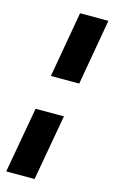

<svg xmlns="http://www.w3.org/2000/svg" viewBox="-126 -768 541 916"><g transform="rotate(15 145.0 -310.0)"><path d="M93 -395 150 -720H290L233 -395ZM5 100 63 -225H203L145 100Z"/></g></svg>

Font: DM Sans 24pt ExtraBold
Style: Italic
Weight: 800
Italic angle: -10°
Designer: Colophon Foundry, Jonny Pinhorn
Foundry: Colophon Foundry
Version: Version 4.004;gftools[0.9.30]